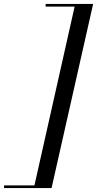

<svg xmlns="http://www.w3.org/2000/svg" viewBox="-116 -800 490 970"><path d="M144.5 150 354.5 -780H114.5V-766.5H261L58 136.5H-95.5V150Z"/></svg>

Font: Bodoni* 16pt
Style: Italic
Weight: 400
Italic angle: -13°
Version: Version 2.3